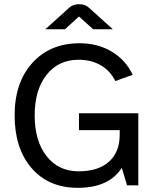

<svg xmlns="http://www.w3.org/2000/svg" viewBox="-20 -887 750 919"><path d="M197 -747 309 -848Q328 -867 359 -867Q389 -867 408 -848L520 -747H426L358 -808L291 -747ZM563 -84Q502 12 352 12Q213 12 131.5 -82Q50 -176 50 -335Q50 -492 135 -586Q220 -680 361 -680Q447 -680 514 -640.5Q581 -601 615 -529L532 -499Q508 -548 462.5 -574.5Q417 -601 356 -601Q260 -601 203 -529Q146 -457 146 -335Q146 -212 203 -139.5Q260 -67 356 -67Q450 -67 501.5 -113Q553 -159 553 -242V-264H358V-345H642V0H588Z"/></svg>

Font: Atkinson Hyperlegible Pro
Style: Regular
Weight: 400
Designer: Elliott Scott, Megan Eiswerth, Linus Boman, Theodore Petrosky, Jacob Perez
Foundry: Braille Institute
Version: Version 1.5.1